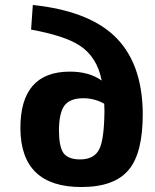

<svg xmlns="http://www.w3.org/2000/svg" viewBox="-20 -739 623 772"><path d="M112 -719Q329 -696 436 -598Q553 -490 554 -281Q554 -125 499 -58Q442 13 307 13Q64 13 62 -222Q61 -451 261 -451Q339 -451 389 -415Q370 -511 300 -556Q241 -595 105 -620ZM380 -141Q399 -181 400 -294L399 -322Q360 -344 315 -344Q260 -344 238 -313Q218 -284 217 -217Q217 -150 235 -124Q254 -98 302 -98Q360 -98 380 -141Z"/></svg>

Font: Taylor Sans Bold LRS
Style: Bold
Weight: 700
Italic angle: -8°
Designer: Natanael Gama
Version: Version 1.001 September 8, 2015